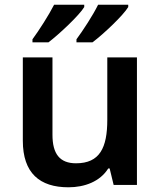

<svg xmlns="http://www.w3.org/2000/svg" viewBox="-20 -786 682 816"><path d="M525 -756V-766H397C375 -721 333 -657 305 -619V-606H373C421 -642 504 -721 525 -756ZM338 -756V-766H210C187 -721 146 -657 118 -619V-606H186C233 -642 317 -721 338 -756ZM562 -542H436V-277C436 -158 404 -92 303 -92C234 -92 203 -132 203 -213V-542H77V-188C77 -50 149 10 271 10C339 10 405 -14 440 -70H446L463 0H562Z"/></svg>

Font: Noto Sans Ol Chiki SemiBold
Style: Regular
Weight: 600
Designer: Monotype Design Team, Lewis McGuffie
Foundry: Monotype Imaging Inc.
Version: Version 2.003